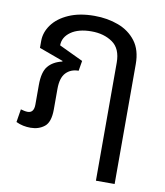

<svg xmlns="http://www.w3.org/2000/svg" viewBox="-84 -628 772 899"><g transform="rotate(10 301.5 -178.5)"><path d="M88 10Q70 10 53 6.5Q36 3 19 -5L29 -67Q36 -65 45 -63Q54 -61 62 -61Q92 -61 92 -101V-194Q92 -256 115 -283.5Q138 -311 181 -321L182 -324L67 -366V-399Q67 -440 93.5 -476.5Q120 -513 171 -535.5Q222 -558 293 -558Q355 -558 407 -538.5Q459 -519 490.5 -477.5Q522 -436 522 -369V201H433V-360Q433 -427 392 -455.5Q351 -484 292 -484Q230 -484 194 -458.5Q158 -433 158 -394L272 -340L264 -292Q227 -292 204 -268Q181 -244 181 -191V-94Q181 -33 154 -11.5Q127 10 88 10Z"/></g></svg>

Font: Noto Sans Living
Style: Regular
Weight: 400
Designer: Monotype Design Team
Foundry: Monotype Imaging Inc.
Version: Version 2.013; ttfautohint (v1.8.4.7-5d5b)